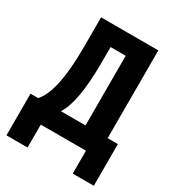

<svg xmlns="http://www.w3.org/2000/svg" viewBox="-199 -819 998 1089"><g transform="rotate(30 300.0 -274.0)"><path d="M11 150H149V0H445V150H583V-123H516V-698H141V-507C141 -282 107 -173 61 -123H11ZM371 -123H210C248 -183 272 -288 272 -485V-579H371Z"/></g></svg>

Font: IBM Plex Mono
Style: Bold
Weight: 700
Monospace: yes
Designer: Mike Abbink, Paul van der Laan, Pieter van Rosmalen
Foundry: Bold Monday
Version: Version 2.004